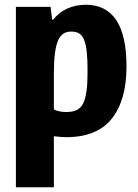

<svg xmlns="http://www.w3.org/2000/svg" viewBox="-20 -569 580 809"><path d="M47 -540H193L200 -486H204Q227 -516 262.5 -532.5Q298 -549 341 -549Q513 -549 513 -289Q513 -147 451 -69Q389 9 259 9Q248 9 236 8Q224 7 207 5V220H47ZM260 -97Q285 -97 302.5 -105Q320 -113 330 -132.5Q340 -152 344.5 -185Q349 -218 349 -269Q349 -318 345.5 -350.5Q342 -383 334 -402Q326 -421 313 -428.5Q300 -436 280 -436Q261 -436 247.5 -427.5Q234 -419 225 -399Q216 -379 211.5 -344.5Q207 -310 207 -258V-108Q227 -97 260 -97Z"/></svg>

Font: Encode Sans Compressed
Style: ExtraBold
Weight: 800
Designer: Pablo Impallari, Andres Torresi
Foundry: Pablo Impallari, Andres Torresi
Version: Version 1.000; ttfautohint (v1.00) -l 8 -r 50 -G 200 -x 14 -